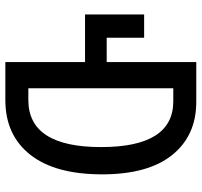

<svg xmlns="http://www.w3.org/2000/svg" viewBox="-38 -716 754 718"><g transform="rotate(-90 339.0 -357.0)"><path d="M466 -416H644V-195H557V-335H466V0H317Q191 0 118.5 -90Q46 -180 46 -352Q46 -528 119.5 -621Q193 -714 324 -714H466ZM368 -86V-628H324Q148 -628 148 -356Q148 -86 319 -86Z"/></g></svg>

Font: Noto Sans Georgian ExtraCondensed Medium
Style: Regular
Weight: 500
Width: 2
Designer: Monotype Design Team, Akaki Razmadze
Foundry: Google LLC
Version: Version 2.005; ttfautohint (v1.8.4.7-5d5b)